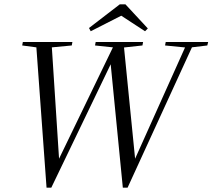

<svg xmlns="http://www.w3.org/2000/svg" viewBox="-20 -865 986 891"><path d="M173 -642 83 -654 86 -670H316L313 -654L187 -642ZM196 6 147 -670H219L256 -98H239L248 -116L516 -670H553L610 -98H593L600 -113L850 -670H882L572 6H550L491 -594H507L501 -582L218 6ZM506 -645 421 -654 424 -670H644L641 -654L531 -642ZM847 -644 746 -654 749 -670H946L942 -654L859 -644ZM562 -845 666 -733 653 -720 526 -803H564L401 -720L393 -735L536 -845Z"/></svg>

Font: Source Serif 4 60pt
Style: Italic
Weight: 400
Italic angle: -12°
Version: Version 4.004;hotconv 1.0.116;makeotfexe 2.5.65601